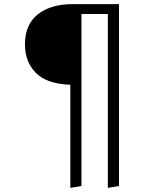

<svg xmlns="http://www.w3.org/2000/svg" viewBox="-20 -705 748 931"><path d="M503 206V-637H375V197L321 206V-294Q207 -298 154 -351.5Q101 -405 101 -490Q101 -586 163.5 -635.5Q226 -685 333 -685H557V197Z"/></svg>

Font: Trujillo Light
Style: Regular
Weight: 300
Designer: Fira Sans original fonts by bBox Type GmbH, Carrois Corporate GbR, & Edenspiekermann AG / Changes by Cristiano Sobral
Foundry: Fira Sans original fonts by bBox Type GmbH, Carrois Corporate GbR, & Edenspiekermann AG / Changes by Cristiano Sobral
Version: Version 4.301;July 28, 2020;FontCreator 13.0.0.2655 64-bit